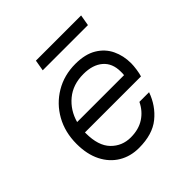

<svg xmlns="http://www.w3.org/2000/svg" viewBox="-177 -800 955 955"><g transform="rotate(-45 300.0 -323.0)"><path d="M269 12Q209 12 162.5 -16Q116 -44 89.5 -96.5Q63 -149 63 -222Q63 -304 99 -368.5Q135 -433 198 -470.5Q261 -508 340 -508Q409 -508 453 -481.5Q497 -455 518 -411Q539 -367 539 -314Q539 -297 535.5 -272.5Q532 -248 527 -233H133Q133 -230 133 -227Q133 -139 174.5 -96.5Q216 -54 277 -54Q333 -54 372 -79.5Q411 -105 432 -149H500Q475 -78 419.5 -33Q364 12 269 12ZM333 -444Q259 -444 209.5 -403Q160 -362 142 -297H472Q473 -303 473 -309Q473 -315 473 -321Q473 -380 435.5 -412Q398 -444 333 -444ZM203 -600 213 -658H531L521 -600Z"/></g></svg>

Font: DM Mono Light
Style: Italic
Weight: 300
Italic angle: -10°
Designer: Colophon Foundry
Foundry: Colophon Foundry
Version: Version 1.000; ttfautohint (v1.8.2.53-6de2)